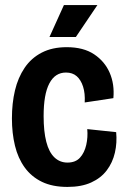

<svg xmlns="http://www.w3.org/2000/svg" viewBox="-20 -724 496 757"><path d="M246 13Q187 13 145.5 -7Q104 -27 77.5 -63.5Q51 -100 39 -149.5Q27 -199 27 -257Q27 -317 39 -367.5Q51 -418 77 -456.5Q103 -495 144.5 -516.5Q186 -538 243 -538Q309 -538 351 -510Q393 -482 412.5 -437Q432 -392 427 -337L314 -320Q316 -356 307.5 -382.5Q299 -409 282.5 -423.5Q266 -438 240 -438Q219 -438 202.5 -427.5Q186 -417 174.5 -395Q163 -373 157.5 -341Q152 -309 152 -266Q152 -206 162.5 -165Q173 -124 194.5 -103.5Q216 -83 246 -83Q278 -83 295.5 -102.5Q313 -122 320 -152.5Q327 -183 324 -215L438 -203Q442 -161 433 -122Q424 -83 401 -52.5Q378 -22 339.5 -4.5Q301 13 246 13ZM279 -578H175L232 -704H364Z"/></svg>

Font: Bricolage Grotesque 72pt SemiCondensed SemiBold
Style: Regular
Weight: 600
Width: 4
Designer: Mathieu Triay
Foundry: Atelier Triay
Version: Version 1.001;gftools[0.9.33.dev8+g029e19f]